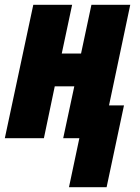

<svg xmlns="http://www.w3.org/2000/svg" viewBox="-33 -573 579 796"><path d="M253 203H409L481 -136H419L507 -553H346L303 -351H223L266 -553H105L-13 0H149L194 -215H275L229 0H296Z"/></svg>

Font: Noto Sans UI Condensed Black
Style: Italic
Weight: 900
Width: 3
Italic angle: -192°
Designer: Monotype Design Team
Foundry: Monotype Imaging Inc.
Version: Version 1.901